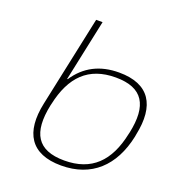

<svg xmlns="http://www.w3.org/2000/svg" viewBox="-131 -814 847 927"><g transform="rotate(20 292.5 -350.5)"><path d="M574 -244 576 -256C610 -416 553 -509 397 -509C299 -509 225 -471 174 -394H171L238 -710H205L106 -244C72 -85 129 9 286 9C442 9 540 -84 574 -244ZM139 -246 141 -254C173 -403 250 -481 390 -481C530 -481 575 -403 543 -254L541 -246C510 -97 432 -19 292 -19C152 -19 108 -97 139 -246Z"/></g></svg>

Font: LT Wave Text Thin Italic
Style: Regular
Weight: 100
Designer: Daniel Lyons
Version: Version 2.5 (Glyphs App)